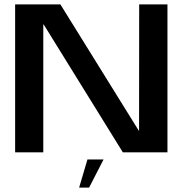

<svg xmlns="http://www.w3.org/2000/svg" viewBox="-20 -695 862 876"><path d="M49 0H177.5V-583H179.5L540.5 0H744V-675H615L614.5 -99H613L255.5 -675H49ZM341 161H386.5L452.5 32.5H379Z"/></svg>

Font: Anybody SemiExpanded Medium
Style: Regular
Weight: 500
Width: 6
Version: Version 1.113;gftools[0.9.25]